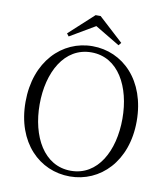

<svg xmlns="http://www.w3.org/2000/svg" viewBox="-99 -1002 959 1099"><g transform="rotate(10 381.0 -452.5)"><path d="M381 15C557 15 704 -128 704 -362C704 -600 557 -742 381 -742C205 -742 58 -597 58 -362C58 -125 205 15 381 15ZM381 -18C224 -18 140 -176 140 -362C140 -548 224 -706 381 -706C538 -706 621 -548 621 -362C621 -176 538 -18 381 -18ZM396 -920H367L224 -789L236 -773L382 -859L526 -773L539 -789Z"/></g></svg>

Font: Noto Serif SC Light
Style: Regular
Weight: 300
Designer: Ryoko NISHIZUKA 西塚涼子 (kana & ideographs); Frank Grießhammer (Latin, Greek & Cyrillic); Wenlong ZHANG 张文龙 (bopomofo); San
Foundry: Adobe
Version: Version 2.001;hotconv 1.1.0;makeotfexe 2.6.0